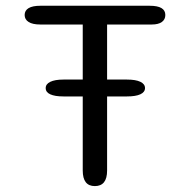

<svg xmlns="http://www.w3.org/2000/svg" viewBox="-20 -639 659 666"><path d="M138.5 -333.5Q138.5 -347.5 154.5 -355.2Q170.5 -363 200 -363H420.5Q451 -363 467 -355.2Q483 -347.5 483 -333.5Q483 -319.5 467 -312Q451 -304.5 420.5 -304.5H200Q170.5 -304.5 154.5 -311.8Q138.5 -319 138.5 -333.5ZM499.5 -619Q553.5 -619 553.5 -587Q553.5 -571.5 541.5 -562.8Q529.5 -554 506.5 -554H351.5V-47.5Q351.5 6.5 309 6.5Q267 6.5 267 -47.5V-554H119.5Q93 -554 79.2 -562.8Q65.5 -571.5 65.5 -587Q65.5 -602.5 79.2 -610.8Q93 -619 119.5 -619Z"/></svg>

Font: Sono Monospace
Style: Regular
Weight: 400
Designer: Tyler Finck
Foundry: Tyler Finck
Version: Version 2.112